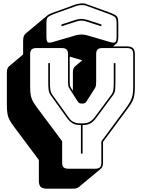

<svg xmlns="http://www.w3.org/2000/svg" viewBox="-20 -1007 845 1146"><path d="M420 119H258Q233 119 222.5 108Q212 97 212 73V-52L61 -254Q37 -286 29 -310Q21 -334 21 -383V-575Q21 -588 24.5 -597Q28 -606 35 -612L118 -682V-760Q118 -779 121.5 -789Q125 -799 132 -806L263 -915L262 -914Q267 -919 275.5 -923Q284 -927 295 -931L422 -977Q432 -981 443.5 -983.5Q455 -986 465 -987Q475 -987 484 -986Q493 -985 500 -981L638 -931Q668 -920 677 -910Q686 -900 686 -869V-788Q686 -772 683 -762Q680 -752 676 -748L675 -747L655 -730H739Q763 -730 774 -719Q785 -708 785 -684V-492Q785 -443 777 -419Q769 -395 745 -363L595 -160V-36Q595 -23 591.5 -14Q588 -5 581 1L451 109Q447 113 438.5 116Q430 119 420 119ZM585 -850 498 -878Q491 -880 483.5 -882Q476 -884 466 -884Q456 -884 448.5 -882Q441 -880 434 -878L347 -850V-861L430 -888Q439 -890 447 -892Q455 -894 466 -894Q477 -894 485 -892Q493 -890 502 -888L585 -861ZM435 -797Q452 -801 466 -801Q480 -801 497 -797L634 -757Q660 -749 668 -755Q676 -761 676 -788V-869Q676 -896 667.5 -904Q659 -912 634 -922L497 -972Q490 -975 482 -976Q474 -977 465 -977Q456 -976 445.5 -974Q435 -972 426 -968L298 -922Q274 -912 265.5 -904Q257 -896 257 -869V-788Q257 -761 265 -755Q273 -749 298 -757ZM549 0Q568 0 576.5 -8.5Q585 -17 585 -36V-163L737 -369Q759 -400 767 -423Q775 -446 775 -492V-684Q775 -703 766.5 -711.5Q758 -720 739 -720H590Q571 -720 562.5 -711.5Q554 -703 554 -684V-520Q554 -510 553 -499Q552 -488 545 -478L499 -406Q494 -397 488.5 -393Q483 -389 475 -389H465Q457 -389 451.5 -393Q446 -397 441 -406L395 -478Q388 -488 387 -499Q386 -510 386 -520V-684Q386 -703 377.5 -711.5Q369 -720 350 -720H196Q177 -720 168.5 -711.5Q160 -703 160 -684V-492Q160 -446 167.5 -423Q175 -400 198 -369L351 -164V-36Q351 -17 359.5 -8.5Q368 0 387 0ZM415 -466V-575Q415 -588 418.5 -597Q422 -606 429 -612L471 -647L396 -669V-520Q396 -511 397 -502Q398 -493 403 -483ZM480 -261H473V-90H463V-261H453Q431 -261 413.5 -271Q396 -281 380 -303L283 -438Q272 -453 270 -473Q268 -493 268 -515V-630H278V-515Q278 -494 280 -475.5Q282 -457 292 -442L389 -307Q402 -287 419 -279Q436 -271 453 -271H480Q499 -271 514.5 -279.5Q530 -288 545 -307L645 -442Q655 -455 657 -474.5Q659 -494 659 -515V-630H669V-515Q669 -493 667.5 -473.5Q666 -454 654 -438L554 -303Q538 -281 520.5 -271Q503 -261 480 -261Z"/></svg>

Font: Bungee Shade
Style: Regular
Weight: 400
Designer: David Jonathan Ross
Foundry: David Jonathan Ross
Version: Version 1.001;PS 1.0;hotconv 1.0.72;makeotf.lib2.5.5900